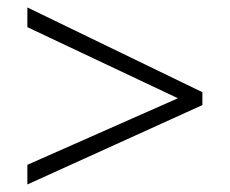

<svg xmlns="http://www.w3.org/2000/svg" viewBox="-20 -617 611 510"><path d="M517.6 -337.9 52.7 -127V-179.2L452.6 -356L52.7 -544.9V-597.2L517.6 -372.1Z"/></svg>

Font: Nokora Light
Style: Regular
Weight: 300
Designer: Danh Hong
Version: Version 8.000; ttfautohint (v1.8.3)